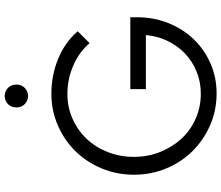

<svg xmlns="http://www.w3.org/2000/svg" viewBox="-84 -872 966 839"><g transform="rotate(-90 399.5 -452.0)"><path d="M56 0ZM744 -335Q744 -263 718.5 -199.5Q693 -136 648.5 -89.5Q604 -43 543 -16Q482 11 411 11Q337 11 272 -17.5Q207 -46 159 -94.5Q111 -143 83.5 -209Q56 -275 56 -350Q56 -425 83.5 -491Q111 -557 158.5 -605.5Q206 -654 271 -682.5Q336 -711 410 -711Q489 -711 561 -682Q633 -653 683 -596L631 -544Q592 -590 532.5 -615.5Q473 -641 410 -641Q351 -641 300.5 -618.5Q250 -596 213 -557Q176 -518 155 -464.5Q134 -411 134 -350Q134 -289 155.5 -235.5Q177 -182 213.5 -142.5Q250 -103 301 -80.5Q352 -58 410 -58Q462 -58 507 -76.5Q552 -95 585.5 -127Q619 -159 640.5 -203Q662 -247 666 -298H430V-366H744ZM400 -813Q379 -813 364.5 -827.5Q350 -842 350 -864Q350 -886 364.5 -900.5Q379 -915 400 -915Q421 -915 435.5 -900.5Q450 -886 450 -864Q450 -842 435.5 -827.5Q421 -813 400 -813Z"/></g></svg>

Font: Red Hat Text
Style: Regular
Weight: 400
Designer: Pentagram / MCKL
Foundry: Pentagram / MCKL
Version: Version 1.005; Red Hat Text